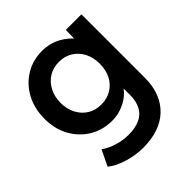

<svg xmlns="http://www.w3.org/2000/svg" viewBox="-206 -680 1052 1052"><g transform="rotate(-45 320.0 -154.0)"><path d="M91 165 135 74Q156 89 182 100Q208 111 237.5 117Q267 123 296 123Q349 123 384.5 106.5Q420 90 438 56.5Q456 23 456 -27V-124L474 -117Q468 -86 441 -58Q414 -30 373 -12.5Q332 5 289 5Q214 5 156.5 -30Q99 -65 65.5 -125.5Q32 -186 32 -265Q32 -344 65 -405.5Q98 -467 155.5 -502.5Q213 -538 285 -538Q315 -538 343 -531Q371 -524 394.5 -511Q418 -498 437 -482Q456 -466 468 -448Q480 -430 483 -413L457 -405L459 -527H580V-36Q580 28 561 77Q542 126 506 160.5Q470 195 419 212.5Q368 230 303 230Q244 230 185.5 212Q127 194 91 165ZM460 -264Q460 -313 440.5 -350.5Q421 -388 387 -409Q353 -430 308 -430Q263 -430 229 -408.5Q195 -387 175.5 -349.5Q156 -312 156 -264Q156 -217 175.5 -179.5Q195 -142 229 -121Q263 -100 308 -100Q353 -100 387.5 -121Q422 -142 441 -179Q460 -216 460 -264Z"/></g></svg>

Font: Our Lexend Medium
Style: Regular
Weight: 500
Designer: Bonnie Shaver-Troup, Thomas Jockin
Foundry: Lexend
Version: Version 1.007